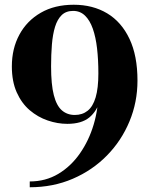

<svg xmlns="http://www.w3.org/2000/svg" viewBox="-20 -780 650 810"><path d="M105.5 10V-14.5Q172.5 -14.5 226 -46.5Q279.5 -78.5 317.2 -132.8Q355 -187 375 -254Q395 -321 395 -391V-470Q395 -527.5 389.5 -575.5Q384 -623.5 371.5 -659Q359 -694.5 338.5 -714.2Q318 -734 288.5 -734Q258.5 -734 240.2 -716.2Q222 -698.5 212.2 -666.8Q202.5 -635 199 -592.5Q195.5 -550 195.5 -500Q195.5 -423.5 207 -378.8Q218.5 -334 241 -314.5Q263.5 -295 295.5 -295Q327.5 -295 349.8 -312.8Q372 -330.5 383.5 -369.2Q395 -408 395 -470H416Q416 -407.5 402.8 -359.5Q389.5 -311.5 356.8 -284.5Q324 -257.5 264 -257.5Q222.5 -257.5 181 -271.8Q139.5 -286 105.2 -315.2Q71 -344.5 50.5 -390.5Q30 -436.5 30 -500Q30 -575 61.8 -633.8Q93.5 -692.5 152 -726.2Q210.5 -760 291 -760Q371.5 -760 432 -723.8Q492.5 -687.5 526.2 -616.2Q560 -545 560 -440Q560 -349 526.2 -267.8Q492.5 -186.5 431.2 -124Q370 -61.5 287 -25.8Q204 10 105.5 10Z"/></svg>

Font: Bodoni Moda SC 9pt
Style: Bold
Weight: 700
Designer: Owen Earl
Foundry: indestructible type
Version: Version 2.005